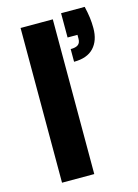

<svg xmlns="http://www.w3.org/2000/svg" viewBox="-113 -800 619 863"><g transform="rotate(-15 196.5 -368.5)"><path d="M66 0V-720H216V0ZM259 -511V-570Q283 -570 294 -578.5Q305 -587 305 -606V-624H259V-737H369Q376 -707 379 -683.5Q382 -660 382 -635Q382 -577 351 -544Q320 -511 259 -511Z"/></g></svg>

Font: DM Sans 12pt Black
Style: Regular
Weight: 900
Version: Version 4.004;gftools[0.9.30]